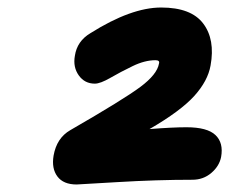

<svg xmlns="http://www.w3.org/2000/svg" viewBox="-20 -883 616 516"><path d="M186 -387.2Q150.4 -387.2 134.3 -408.7Q118.2 -430.2 124 -464.8Q132.3 -512.2 168.9 -533.2Q312 -615.7 357.2 -649.4Q402.3 -683.1 407.2 -711.9Q410.2 -721.2 397.9 -721.2Q369.1 -721.2 336.4 -705.3Q303.7 -689.5 276.6 -673.8Q249.5 -658.2 234.9 -658.2Q207.5 -658.2 191.7 -680.4Q175.8 -702.6 181.2 -732.9Q187 -772.5 223.1 -793.9Q332.5 -862.8 413.1 -862.8Q493.7 -862.8 526.1 -819.8Q558.6 -776.9 545.9 -707Q538.6 -665.5 502 -625Q465.3 -584.5 381.8 -536.1Q443.8 -541 481 -541Q537.1 -541 559.1 -520Q581.1 -499 574.2 -460.9Q569.3 -436.5 547.9 -418.2Q526.4 -399.9 497.1 -399.9Q400.9 -399.9 296.1 -393.6Q191.4 -387.2 186 -387.2Z"/></svg>

Font: Shantell Sans Normal
Style: Italic
Weight: 800
Italic angle: -11.31°
Designer: Stephen Nixon, Anya Danilova, Shantell Martin
Foundry: Arrow Type
Version: Version 1.006;[559af2be0]